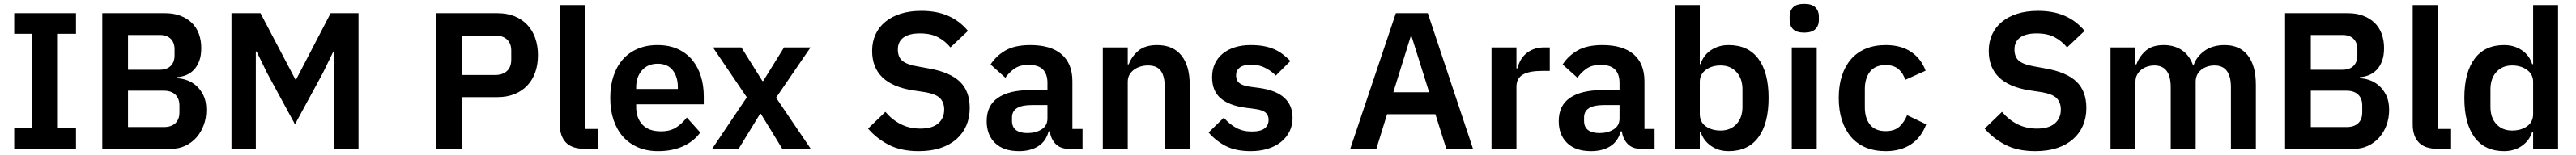

<svg xmlns="http://www.w3.org/2000/svg" viewBox="-20 -766 13223 798"><path d="M53 0V-106H145V-592H53V-698H370V-592H277V-106H370V0Z M505 -698H828Q871 -698 905.5 -685Q940 -672 964 -649Q988 -626 1000.5 -592.5Q1013 -559 1013 -519Q1013 -479 1002.5 -451.5Q992 -424 974.5 -406Q957 -388 934.5 -379Q912 -370 888 -369V-363Q911 -363 937.5 -354Q964 -345 986.5 -325.5Q1009 -306 1024 -275.5Q1039 -245 1039 -200Q1039 -158 1025.5 -121.5Q1012 -85 988 -58Q964 -31 931 -15.5Q898 0 859 0H505ZM637 -112H821Q859 -112 880 -131.5Q901 -151 901 -188V-222Q901 -259 880 -279Q859 -299 821 -299H637ZM637 -407H800Q836 -407 856 -426.5Q876 -446 876 -481V-512Q876 -547 856 -566.5Q836 -586 800 -586H637Z M1695 -501H1691L1637 -390L1494 -126L1351 -390L1297 -501H1293V0H1168V-698H1317L1496 -357H1500L1677 -698H1820V0H1695Z M2220 0V-698H2534Q2582 -698 2620.5 -682.5Q2659 -667 2686 -638.5Q2713 -610 2727 -570Q2741 -530 2741 -482Q2741 -433 2727 -393.5Q2713 -354 2686 -325.5Q2659 -297 2620.5 -281.5Q2582 -266 2534 -266H2352V0ZM2352 -380H2522Q2560 -380 2582 -400.5Q2604 -421 2604 -459V-505Q2604 -543 2582 -563Q2560 -583 2522 -583H2352Z M2981 0Q2915 0 2884 -33Q2853 -66 2853 -126V-740H2981V-102H3050V0Z M3358 12Q3300 12 3254.5 -7.5Q3209 -27 3177.5 -62.5Q3146 -98 3129 -148.5Q3112 -199 3112 -262Q3112 -324 3128.5 -374Q3145 -424 3176 -459.5Q3207 -495 3252 -514.5Q3297 -534 3354 -534Q3415 -534 3460 -513Q3505 -492 3534 -456Q3563 -420 3577.5 -372.5Q3592 -325 3592 -271V-229H3245V-216Q3245 -159 3277 -124.5Q3309 -90 3372 -90Q3420 -90 3450.5 -110Q3481 -130 3505 -161L3574 -84Q3542 -39 3486.5 -13.5Q3431 12 3358 12ZM3356 -438Q3305 -438 3275 -404Q3245 -370 3245 -316V-308H3459V-317Q3459 -371 3432.5 -404.5Q3406 -438 3356 -438Z M3635 0 3813 -265 3639 -522H3785L3893 -349H3897L4004 -522H4140L3963 -263L4141 0H3995L3885 -180H3881L3771 0Z M4695 12Q4605 12 4542.5 -20Q4480 -52 4435 -104L4524 -190Q4560 -148 4604.5 -126Q4649 -104 4703 -104Q4764 -104 4795 -130.5Q4826 -157 4826 -202Q4826 -237 4806 -259Q4786 -281 4731 -291L4665 -301Q4456 -334 4456 -504Q4456 -551 4473.5 -589Q4491 -627 4524 -654Q4557 -681 4603.5 -695.5Q4650 -710 4709 -710Q4788 -710 4847 -684Q4906 -658 4948 -607L4858 -522Q4832 -554 4795 -574Q4758 -594 4702 -594Q4645 -594 4616.5 -572.5Q4588 -551 4588 -512Q4588 -472 4611 -453Q4634 -434 4685 -425L4750 -413Q4856 -394 4906.5 -345.5Q4957 -297 4957 -210Q4957 -160 4939.5 -119.5Q4922 -79 4888.5 -49.5Q4855 -20 4806.5 -4Q4758 12 4695 12Z M5465 0Q5423 0 5398.5 -24.5Q5374 -49 5368 -90H5362Q5349 -39 5309 -13.5Q5269 12 5210 12Q5130 12 5087 -30Q5044 -72 5044 -142Q5044 -223 5102 -262.5Q5160 -302 5267 -302H5356V-340Q5356 -384 5333 -408Q5310 -432 5259 -432Q5214 -432 5186.5 -412.5Q5159 -393 5140 -366L5064 -434Q5093 -479 5141 -506.5Q5189 -534 5268 -534Q5374 -534 5429 -486Q5484 -438 5484 -348V-102H5536V0ZM5253 -81Q5296 -81 5326 -100Q5356 -119 5356 -156V-225H5274Q5174 -225 5174 -161V-144Q5174 -112 5194.5 -96.5Q5215 -81 5253 -81Z M5640 0V-522H5768V-435H5773Q5789 -477 5823.5 -505.5Q5858 -534 5919 -534Q6000 -534 6043 -481Q6086 -428 6086 -330V0H5958V-317Q5958 -373 5938 -401Q5918 -429 5872 -429Q5852 -429 5833.5 -423.5Q5815 -418 5800.5 -407.5Q5786 -397 5777 -381.5Q5768 -366 5768 -345V0Z M6399 12Q6324 12 6273 -13.5Q6222 -39 6183 -84L6261 -160Q6290 -127 6324.5 -108Q6359 -89 6404 -89Q6450 -89 6470.5 -105Q6491 -121 6491 -149Q6491 -172 6476.5 -185.5Q6462 -199 6427 -204L6375 -211Q6290 -222 6245.5 -259.5Q6201 -297 6201 -369Q6201 -407 6215 -437.5Q6229 -468 6255 -489.5Q6281 -511 6317.5 -522.5Q6354 -534 6399 -534Q6437 -534 6466.5 -528.5Q6496 -523 6520 -512.5Q6544 -502 6564 -486.5Q6584 -471 6603 -452L6528 -377Q6505 -401 6473 -417Q6441 -433 6403 -433Q6361 -433 6342.5 -418Q6324 -403 6324 -379Q6324 -353 6339.5 -339.5Q6355 -326 6392 -320L6445 -313Q6614 -289 6614 -159Q6614 -121 6598.5 -89.5Q6583 -58 6555 -35.5Q6527 -13 6487.5 -0.5Q6448 12 6399 12Z M7403 0 7347 -178H7099L7044 0H6910L7144 -698H7308L7540 0ZM7225 -578H7220L7131 -291H7315Z M7635 0V-522H7763V-414H7768Q7773 -435 7783.5 -454.5Q7794 -474 7811 -489Q7828 -504 7851.5 -513Q7875 -522 7906 -522H7934V-401H7894Q7829 -401 7796 -382Q7763 -363 7763 -320V0Z M8401 0Q8359 0 8334.5 -24.5Q8310 -49 8304 -90H8298Q8285 -39 8245 -13.5Q8205 12 8146 12Q8066 12 8023 -30Q7980 -72 7980 -142Q7980 -223 8038 -262.5Q8096 -302 8203 -302H8292V-340Q8292 -384 8269 -408Q8246 -432 8195 -432Q8150 -432 8122.5 -412.5Q8095 -393 8076 -366L8000 -434Q8029 -479 8077 -506.5Q8125 -534 8204 -534Q8310 -534 8365 -486Q8420 -438 8420 -348V-102H8472V0ZM8189 -81Q8232 -81 8262 -100Q8292 -119 8292 -156V-225H8210Q8110 -225 8110 -161V-144Q8110 -112 8130.5 -96.5Q8151 -81 8189 -81Z M8576 -740H8704V-436H8708Q8722 -481 8761 -507.5Q8800 -534 8852 -534Q8952 -534 9004.5 -463.5Q9057 -393 9057 -262Q9057 -130 9004.5 -59Q8952 12 8852 12Q8800 12 8761.5 -15Q8723 -42 8708 -87H8704V0H8576ZM8811 -94Q8861 -94 8892 -127Q8923 -160 8923 -216V-306Q8923 -362 8892 -395.5Q8861 -429 8811 -429Q8765 -429 8734.5 -406Q8704 -383 8704 -345V-179Q8704 -138 8734.5 -116Q8765 -94 8811 -94Z M9240 -598Q9200 -598 9182.5 -616Q9165 -634 9165 -662V-682Q9165 -710 9182.5 -728Q9200 -746 9240 -746Q9279 -746 9297 -728Q9315 -710 9315 -682V-662Q9315 -634 9297 -616Q9279 -598 9240 -598ZM9176 -522H9304V0H9176Z M9658 12Q9600 12 9555 -7Q9510 -26 9479.5 -62Q9449 -98 9433 -148.5Q9417 -199 9417 -262Q9417 -325 9433 -375Q9449 -425 9479.5 -460.5Q9510 -496 9555 -515Q9600 -534 9658 -534Q9737 -534 9788.5 -499Q9840 -464 9863 -402L9758 -355Q9749 -388 9724.5 -409.5Q9700 -431 9658 -431Q9604 -431 9577.5 -397Q9551 -363 9551 -308V-213Q9551 -158 9577.5 -124.5Q9604 -91 9658 -91Q9704 -91 9729 -114.5Q9754 -138 9768 -173L9866 -126Q9840 -57 9787 -22.5Q9734 12 9658 12Z M10426 12Q10336 12 10273.5 -20Q10211 -52 10166 -104L10255 -190Q10291 -148 10335.5 -126Q10380 -104 10434 -104Q10495 -104 10526 -130.5Q10557 -157 10557 -202Q10557 -237 10537 -259Q10517 -281 10462 -291L10396 -301Q10187 -334 10187 -504Q10187 -551 10204.5 -589Q10222 -627 10255 -654Q10288 -681 10334.5 -695.5Q10381 -710 10440 -710Q10519 -710 10578 -684Q10637 -658 10679 -607L10589 -522Q10563 -554 10526 -574Q10489 -594 10433 -594Q10376 -594 10347.5 -572.5Q10319 -551 10319 -512Q10319 -472 10342 -453Q10365 -434 10416 -425L10481 -413Q10587 -394 10637.5 -345.5Q10688 -297 10688 -210Q10688 -160 10670.5 -119.5Q10653 -79 10619.5 -49.5Q10586 -20 10537.5 -4Q10489 12 10426 12Z M10812 0V-522H10940V-435H10945Q10960 -476 10993 -505Q11026 -534 11085 -534Q11139 -534 11178 -508Q11217 -482 11236 -429H11238Q11252 -473 11293.5 -503.5Q11335 -534 11398 -534Q11475 -534 11516.5 -481Q11558 -428 11558 -330V0H11430V-317Q11430 -429 11346 -429Q11327 -429 11309.5 -423.5Q11292 -418 11278.5 -407.5Q11265 -397 11257 -381.5Q11249 -366 11249 -345V0H11121V-317Q11121 -429 11037 -429Q11019 -429 11001.5 -423.5Q10984 -418 10970.5 -407.5Q10957 -397 10948.5 -381.5Q10940 -366 10940 -345V0Z M11708 -698H12031Q12074 -698 12108.5 -685Q12143 -672 12167 -649Q12191 -626 12203.5 -592.5Q12216 -559 12216 -519Q12216 -479 12205.5 -451.5Q12195 -424 12177.5 -406Q12160 -388 12137.5 -379Q12115 -370 12091 -369V-363Q12114 -363 12140.5 -354Q12167 -345 12189.5 -325.5Q12212 -306 12227 -275.5Q12242 -245 12242 -200Q12242 -158 12228.5 -121.5Q12215 -85 12191 -58Q12167 -31 12134 -15.5Q12101 0 12062 0H11708ZM11840 -112H12024Q12062 -112 12083 -131.5Q12104 -151 12104 -188V-222Q12104 -259 12083 -279Q12062 -299 12024 -299H11840ZM11840 -407H12003Q12039 -407 12059 -426.5Q12079 -446 12079 -481V-512Q12079 -547 12059 -566.5Q12039 -586 12003 -586H11840Z M12491 0Q12425 0 12394 -33Q12363 -66 12363 -126V-740H12491V-102H12560V0Z M12981 -87H12976Q12962 -42 12923 -15Q12884 12 12832 12Q12733 12 12680.5 -59Q12628 -130 12628 -262Q12628 -393 12680.5 -463.5Q12733 -534 12832 -534Q12884 -534 12923 -507.5Q12962 -481 12976 -436H12981V-740H13109V0H12981ZM12873 -94Q12919 -94 12950 -116Q12981 -138 12981 -179V-345Q12981 -383 12950 -406Q12919 -429 12873 -429Q12823 -429 12792.5 -395.5Q12762 -362 12762 -306V-216Q12762 -160 12792.5 -127Q12823 -94 12873 -94Z"/></svg>

Font: IBM Plex Sans Arabic SmBld
Style: Regular
Weight: 600
Designer: Mike Abbink, Paul van der Laan, Pieter van Rosmalen, Wael Morcos, Khajak Apelian
Foundry: Bold Monday
Version: Version 1.005